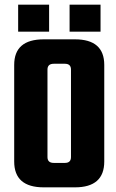

<svg xmlns="http://www.w3.org/2000/svg" viewBox="-20 -805 498 825"><path d="M168 -636H302Q428 -636 428 -526V-111Q428 0 302 0H168Q41 0 41 -111V-526Q41 -636 168 -636ZM285 -130V-506Q285 -531 259 -531H211Q184 -531 184 -506V-130Q184 -105 211 -105H259Q285 -105 285 -130ZM191 -785V-669H58V-785ZM412 -785V-669H279V-785Z"/></svg>

Font: Teko SemiBold
Style: Regular
Weight: 600
Designer: Manushi Parikh, Jonny Pinhorn
Foundry: Indian Type Foundry
Version: Version 1.106;PS 1.0;hotconv 1.0.78;makeotf.lib2.5.61930; tt